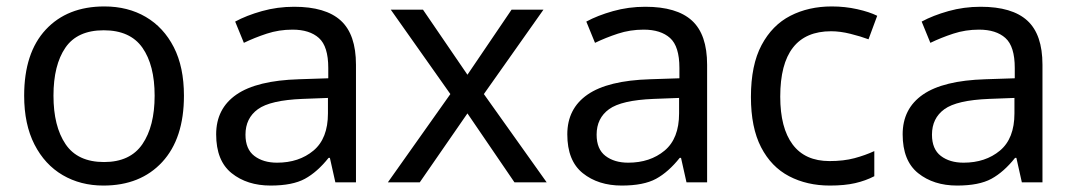

<svg xmlns="http://www.w3.org/2000/svg" viewBox="-20 -566 3337 596"><path d="M551 -269Q551 -136 483.5 -63Q416 10 301 10Q230 10 174.5 -22.5Q119 -55 87 -117.5Q55 -180 55 -269Q55 -402 122 -474Q189 -546 304 -546Q377 -546 432.5 -513.5Q488 -481 519.5 -419.5Q551 -358 551 -269ZM146 -269Q146 -174 183.5 -118.5Q221 -63 303 -63Q384 -63 422 -118.5Q460 -174 460 -269Q460 -364 422 -418Q384 -472 302 -472Q220 -472 183 -418Q146 -364 146 -269Z M893 -545Q991 -545 1038 -502Q1085 -459 1085 -365V0H1021L1004 -76H1000Q965 -32 926.5 -11Q888 10 820 10Q747 10 699 -28.5Q651 -67 651 -149Q651 -229 714 -272.5Q777 -316 908 -320L999 -323V-355Q999 -422 970 -448Q941 -474 888 -474Q846 -474 808 -461.5Q770 -449 737 -433L710 -499Q745 -518 793 -531.5Q841 -545 893 -545ZM919 -259Q819 -255 780.5 -227Q742 -199 742 -148Q742 -103 769.5 -82Q797 -61 840 -61Q908 -61 953 -98.5Q998 -136 998 -214V-262Z M1378 -274 1193 -536H1293L1431 -334L1568 -536H1667L1482 -274L1677 0H1577L1431 -214L1283 0H1184Z M1983 -545Q2081 -545 2128 -502Q2175 -459 2175 -365V0H2111L2094 -76H2090Q2055 -32 2016.5 -11Q1978 10 1910 10Q1837 10 1789 -28.5Q1741 -67 1741 -149Q1741 -229 1804 -272.5Q1867 -316 1998 -320L2089 -323V-355Q2089 -422 2060 -448Q2031 -474 1978 -474Q1936 -474 1898 -461.5Q1860 -449 1827 -433L1800 -499Q1835 -518 1883 -531.5Q1931 -545 1983 -545ZM2009 -259Q1909 -255 1870.5 -227Q1832 -199 1832 -148Q1832 -103 1859.5 -82Q1887 -61 1930 -61Q1998 -61 2043 -98.5Q2088 -136 2088 -214V-262Z M2556 10Q2485 10 2429.5 -19Q2374 -48 2342.5 -109Q2311 -170 2311 -265Q2311 -364 2344 -426Q2377 -488 2433.5 -517Q2490 -546 2562 -546Q2603 -546 2641 -537.5Q2679 -529 2703 -517L2676 -444Q2652 -453 2620 -461Q2588 -469 2560 -469Q2402 -469 2402 -266Q2402 -169 2440.5 -117.5Q2479 -66 2555 -66Q2599 -66 2632.5 -75Q2666 -84 2694 -97V-19Q2667 -5 2634.5 2.5Q2602 10 2556 10Z M3024 -545Q3122 -545 3169 -502Q3216 -459 3216 -365V0H3152L3135 -76H3131Q3096 -32 3057.5 -11Q3019 10 2951 10Q2878 10 2830 -28.5Q2782 -67 2782 -149Q2782 -229 2845 -272.5Q2908 -316 3039 -320L3130 -323V-355Q3130 -422 3101 -448Q3072 -474 3019 -474Q2977 -474 2939 -461.5Q2901 -449 2868 -433L2841 -499Q2876 -518 2924 -531.5Q2972 -545 3024 -545ZM3050 -259Q2950 -255 2911.5 -227Q2873 -199 2873 -148Q2873 -103 2900.5 -82Q2928 -61 2971 -61Q3039 -61 3084 -98.5Q3129 -136 3129 -214V-262Z"/></svg>

Font: Noto Sans Tifinagh SIL
Style: Regular
Weight: 400
Designer: JamraPatel
Foundry: JamraPatel LLC
Version: Version 2.006; ttfautohint (v1.8.4.7-5d5b)